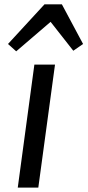

<svg xmlns="http://www.w3.org/2000/svg" viewBox="-20 -851 397 871"><path d="M153.8 0H60.6L135.9 -557.8H229.5ZM209.5 -751.9 53.5 -618.2 16.3 -651.5 181.9 -831.4H260.7L356.8 -651.5L312.5 -620.8Z"/></svg>

Font: Merriweather Sans Variable Regular
Style: Italic
Weight: 300
Italic angle: -8°
Designer: Eben Sorkin
Foundry: Eben Sorkin
Version: Version 2.001